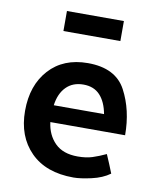

<svg xmlns="http://www.w3.org/2000/svg" viewBox="-82 -773 702 850"><g transform="rotate(10 269.5 -348.5)"><path d="M150 -709H406V-619H150ZM499 -212H163Q170 -155 206 -119Q242 -83 308 -83Q346 -83 374 -92Q402 -101 434 -116Q443 -96 451.5 -75Q460 -54 468 -34Q435 -10 386 1Q337 12 306 12Q182 12 113 -57.5Q44 -127 44 -242Q44 -357 108 -427.5Q172 -498 282 -498Q407 -498 453 -411.5Q499 -325 499 -212ZM391 -288Q381 -342 353.5 -371.5Q326 -401 279 -401Q231 -401 201.5 -371Q172 -341 165 -288Z"/></g></svg>

Font: Palanquin SemiBold
Style: Regular
Weight: 600
Designer: Pria Ravichandran
Version: Version 1.0.4